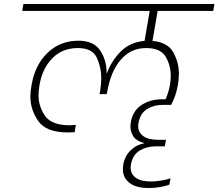

<svg xmlns="http://www.w3.org/2000/svg" viewBox="-20 -760 1100 967"><path d="M774 -705 748 -554Q825 -547 853 -496Q881 -445 881 -389Q881 -362 876 -332Q866 -276 842 -232H801Q755 -232 721 -211Q687 -190 678 -143Q676 -133 676 -125Q676 -94 701 -75Q726 -56 776 -56H816L810 -23H765Q719 -23 684 -2Q649 19 640 66Q638 76 638 85Q638 116 663.5 135Q689 154 740 154Q766 154 794 149Q822 144 839 138L833 170Q815 177 786.5 182Q758 187 730 187Q665 187 632 161Q599 135 599 94Q599 82 601 68Q609 25 638 -3Q667 -31 705 -38V-40Q668 -49 652.5 -72Q637 -95 637 -121Q637 -132 639 -145Q649 -203 693.5 -231.5Q738 -260 795 -260H814Q829 -295 836 -332Q840 -357 840 -380Q840 -430 814.5 -474Q789 -518 716 -518Q639 -518 588.5 -459.5Q538 -401 520 -298L517 -286H481L484 -298Q490 -336 490 -368Q490 -421 467.5 -469.5Q445 -518 372 -518Q294 -518 243.5 -466.5Q193 -415 179 -332Q174 -304 174 -280Q174 -224 207 -176.5Q240 -129 332 -129Q342 -129 362 -131L356 -94Q344 -93 322 -93Q213 -93 173 -150Q133 -207 133 -274Q133 -301 139 -332Q156 -433 219.5 -494Q283 -555 375 -555Q451 -555 484 -506.5Q517 -458 517 -392H519Q542 -455 589 -501.5Q636 -548 708 -554L734 -705H92L98 -740H1060L1054 -705Z"/></svg>

Font: Fz Poppins ExtLt
Style: Italic
Weight: 200
Italic angle: -10°
Designer: Ninad Kale (Devanagari), Jonny Pinhorn (Latin)
Foundry: Indian Type Foundry
Version: Vit hóa bi Vntype.Com & FontZin.Com